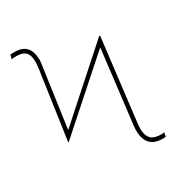

<svg xmlns="http://www.w3.org/2000/svg" viewBox="-179 -844 878 961"><g transform="rotate(-30 259.5 -363.5)"><path d="M63.5 -211.9H59.6L66.4 -243.2L460 -594.7L464.8 -593.8L458 -562.5ZM59.6 -211.9 115.2 -597.7Q117.2 -612.8 118.2 -623.8Q119.1 -634.8 119.1 -644.5Q119.1 -681.2 103 -697.8Q86.9 -714.4 51.8 -714.8Q42 -714.4 35.4 -714.1Q28.8 -713.9 22.5 -712.9L28.3 -736.3Q33.2 -736.8 38.8 -737.1Q44.4 -737.3 53.7 -737.3Q95.7 -737.3 117.7 -715.1Q139.6 -692.9 141.6 -649.4Q142.6 -642.6 141.8 -633.8Q141.1 -625 139.6 -614.3L87.9 -249ZM477.5 9.8Q448.7 9.8 428.5 -0.2Q408.2 -10.3 397 -30Q385.7 -49.8 383.8 -79.1Q383.3 -87.4 383.5 -96.9Q383.8 -106.4 384.8 -116.2L437.5 -556.6L464.8 -593.8L407.2 -114.3Q406.2 -105 406 -96.2Q405.8 -87.4 406.2 -79.1Q408.2 -46.4 425.8 -29.5Q443.4 -12.7 483.4 -12.7Q488.8 -12.7 492.9 -13.2Q497.1 -13.7 501 -14.6L496.1 8.8Q491.7 9.3 487.1 9.5Q482.4 9.8 477.5 9.8Z"/></g></svg>

Font: Inter Tight Thin
Style: Regular
Weight: 250
Designer: Rasmus Andersson
Foundry: rsms
Version: Version 3.004